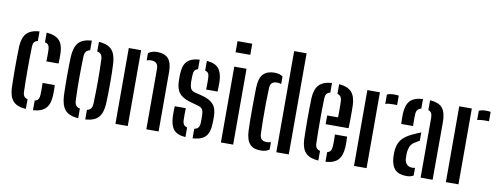

<svg xmlns="http://www.w3.org/2000/svg" viewBox="-65 -1144 3897 1496"><g transform="rotate(10 1884.0 -396.0)"><path d="M44.5 -134Q43.5 -167 42.8 -209.8Q42 -252.5 42 -298.8Q42 -345 42.8 -388Q43.5 -431 44.5 -464.5Q48.5 -535 80.2 -568.5Q112 -602 180.5 -607V-531Q161 -526.5 152.2 -514Q143.5 -501.5 143 -478Q141.5 -431.5 141 -387.8Q140.5 -344 140.5 -301Q140.5 -258 141 -214.2Q141.5 -170.5 143 -124Q143.5 -100 152.5 -87.2Q161.5 -74.5 180.5 -70V7Q110 2 79 -31.8Q48 -65.5 44.5 -134ZM237 7V-69.5Q256.5 -74 264.8 -87Q273 -100 274 -124.5Q274.5 -144 274.5 -165.2Q274.5 -186.5 273.5 -215.5H370Q371 -200.5 371.5 -176Q372 -151.5 371 -134Q368 -65 337 -31.5Q306 2 237 7ZM273.5 -386Q274.5 -400.5 274.5 -417Q274.5 -433.5 274.5 -449.5Q274.5 -465.5 274 -478Q273 -501.5 264.8 -514Q256.5 -526.5 237 -530.5V-607Q306 -602 337.5 -569.2Q369 -536.5 371 -468Q371.5 -448.5 371.2 -425Q371 -401.5 370 -386Z M454.5 -147.5Q453.5 -175.5 452.8 -214Q452 -252.5 452 -295.2Q452 -338 452.8 -379Q453.5 -420 454.5 -452.5Q459 -530.5 490 -566.2Q521 -602 594.5 -607V-530.5Q572 -525.5 562.2 -511.8Q552.5 -498 551.5 -473.5Q550.5 -436 549.5 -394Q548.5 -352 548.5 -307.2Q548.5 -262.5 549.2 -217Q550 -171.5 552 -126.5Q553 -101.5 562.8 -87.5Q572.5 -73.5 594.5 -69V7Q521 2 489.8 -34.5Q458.5 -71 454.5 -147.5ZM650.5 7V-69Q673 -74 682.2 -87.8Q691.5 -101.5 692.5 -125.5Q694 -171 694.8 -214Q695.5 -257 695.8 -299.8Q696 -342.5 695 -386Q694 -429.5 692.5 -475Q691.5 -499.5 682 -513Q672.5 -526.5 650.5 -531V-607Q700.5 -603.5 729.8 -586.5Q759 -569.5 773 -536.5Q787 -503.5 789.5 -452.5Q791 -422 791.8 -383.2Q792.5 -344.5 792.5 -302.8Q792.5 -261 791.8 -220.8Q791 -180.5 789.5 -147.5Q787 -96.5 773 -63.5Q759 -30.5 729.5 -13.5Q700 3.5 650.5 7Z M888 0V-600H985.5V0ZM1132.5 0V-479Q1132 -508.5 1118 -522Q1104 -535.5 1074.5 -535.5Q1065.5 -535.5 1057.5 -533.8Q1049.5 -532 1042 -529V-586.5Q1055.5 -597 1072.5 -602.5Q1089.5 -608 1112.5 -608Q1171 -608 1200.2 -575.8Q1229.5 -543.5 1229.5 -471V0Z M1318.5 -134Q1318 -157 1318 -177.5Q1318 -198 1319.5 -215.5H1407Q1405.5 -184 1405.8 -162.2Q1406 -140.5 1406.5 -124Q1407 -99.5 1415.5 -86.8Q1424 -74 1443 -69.5V7Q1376.5 2 1348.8 -31.5Q1321 -65 1318.5 -134ZM1499.5 7V-69Q1521 -73 1531 -86Q1541 -99 1541.5 -124.5Q1542 -139 1542 -147.2Q1542 -155.5 1542 -163Q1542 -170.5 1541.5 -183Q1541 -213 1532.2 -228.5Q1523.5 -244 1497 -251.5L1437 -268Q1395 -280 1368.8 -297.8Q1342.5 -315.5 1330 -344Q1317.5 -372.5 1316.5 -416.5Q1316.5 -431.5 1316.5 -442Q1316.5 -452.5 1316.5 -464.5Q1317.5 -534.5 1347.2 -568.2Q1377 -602 1448 -607V-531Q1430 -526.5 1422 -514.2Q1414 -502 1413 -478Q1413 -470.5 1412.5 -457.5Q1412 -444.5 1412 -425.5Q1413 -393.5 1421 -374.5Q1429 -355.5 1459 -347.5L1514.5 -333.5Q1575 -318.5 1604.5 -285.5Q1634 -252.5 1634 -187Q1634 -171.5 1633.8 -159.5Q1633.5 -147.5 1633 -132Q1631.5 -63.5 1601.2 -30.8Q1571 2 1499.5 7ZM1537.5 -386Q1538.5 -401 1538.5 -418.5Q1538.5 -436 1538.5 -451.8Q1538.5 -467.5 1538 -478Q1537.5 -501.5 1530 -513.8Q1522.5 -526 1504.5 -530V-607Q1570 -602 1598.2 -569Q1626.5 -536 1629.5 -467Q1629.5 -459 1629.5 -443.8Q1629.5 -428.5 1629.2 -412.2Q1629 -396 1628 -386Z M1713 -712V-800H1829.5V-712ZM1722.5 0V-600H1819.5V0Z M1919 -129Q1917.5 -166 1917 -211Q1916.5 -256 1916.8 -302.8Q1917 -349.5 1917.5 -393Q1918 -436.5 1919 -471Q1921.5 -545.5 1952.2 -576.8Q1983 -608 2039 -608Q2061 -608 2077 -603.5Q2093 -599 2106 -590V-530Q2092 -535.5 2074 -535.5Q2045 -535.5 2032 -522.2Q2019 -509 2018 -481Q2015.5 -421.5 2014.8 -358Q2014 -294.5 2014.8 -234Q2015.5 -173.5 2017.5 -123.5Q2018.5 -91 2032 -78Q2045.5 -65 2074 -65Q2092.5 -65 2106 -70V-11Q2092.5 -2 2076 3Q2059.5 8 2037 8Q1979 8 1950.8 -24Q1922.5 -56 1919 -129ZM2161 0V-800H2259.5V0Z M2357.5 -134Q2356.5 -167 2355.8 -209.8Q2355 -252.5 2355 -298.8Q2355 -345 2355.8 -388Q2356.5 -431 2357.5 -464.5Q2361.5 -535 2393.8 -568.5Q2426 -602 2494.5 -607V-530.5Q2474 -526 2465.2 -513Q2456.5 -500 2456 -478Q2454.5 -432 2454 -388.2Q2453.5 -344.5 2453.5 -301.5Q2453.5 -258.5 2454 -214.5Q2454.5 -170.5 2456 -124Q2456.5 -99.5 2465.8 -86.8Q2475 -74 2494.5 -69.5V7Q2423.5 2 2392.2 -31.8Q2361 -65.5 2357.5 -134ZM2551 7V-69.5Q2569.5 -74 2577.8 -87Q2586 -100 2587 -124.5Q2588 -139.5 2588 -163.5Q2588 -187.5 2586.5 -215.5H2683Q2684 -201.5 2684.5 -176Q2685 -150.5 2684 -134Q2680.5 -65 2650 -31.5Q2619.5 2 2551 7ZM2501.5 -282V-351H2587.5Q2588 -377 2588 -403Q2588 -429 2587.8 -449.2Q2587.5 -469.5 2587 -478Q2586 -501 2577.2 -513.5Q2568.5 -526 2551 -530.5V-607Q2619.5 -601.5 2650 -568.2Q2680.5 -535 2684 -468Q2684.5 -456.5 2684.8 -425.2Q2685 -394 2684.8 -355.2Q2684.5 -316.5 2683 -282Z M2775.5 0V-600H2875V0ZM2931.5 -518.5V-592Q2952 -602.5 2984.5 -602.5Q2994.5 -602.5 3004.8 -602Q3015 -601.5 3024 -600V-525.5H2985.5Q2953 -525.5 2931.5 -518.5Z M3066 -117.5Q3065.5 -129.5 3065.5 -142Q3065.5 -154.5 3066 -166Q3068.5 -203.5 3080.8 -231.8Q3093 -260 3120.5 -283Q3148 -306 3195.5 -326.5Q3207.5 -332 3220.2 -337.5Q3233 -343 3246.5 -348V-282Q3239.5 -278.5 3232.2 -274.2Q3225 -270 3216.5 -264.5Q3184.5 -247.5 3174.2 -221Q3164 -194.5 3163 -165.5Q3163 -152 3163 -143.2Q3163 -134.5 3163.5 -124.5Q3166 -96.5 3181.8 -80.8Q3197.5 -65 3224.5 -65Q3237 -65 3246.5 -68.5V-7.5Q3224.5 6.5 3190 6.5Q3130.5 6.5 3100.8 -23.2Q3071 -53 3066 -117.5ZM3081 -386Q3080 -403.5 3079.8 -425.5Q3079.5 -447.5 3080 -468Q3083 -534.5 3112.2 -568.2Q3141.5 -602 3214.5 -607V-531Q3196.5 -527 3186.2 -515Q3176 -503 3175 -480Q3174 -468 3173.8 -448.8Q3173.5 -429.5 3174 -411.8Q3174.5 -394 3175 -386ZM3302.5 0V-474Q3302.5 -497 3295.2 -510.2Q3288 -523.5 3270.5 -529V-607Q3343.5 -601.5 3371 -565.2Q3398.5 -529 3398.5 -454L3397.5 0Z M3502.5 0V-600H3602V0ZM3658.5 -518.5V-592Q3679 -602.5 3711.5 -602.5Q3721.5 -602.5 3731.8 -602Q3742 -601.5 3751 -600V-525.5H3712.5Q3680 -525.5 3658.5 -518.5Z"/></g></svg>

Font: Big Shoulders Stencil Text Thin SemiBold
Style: Regular
Weight: 600
Version: Version 2.001